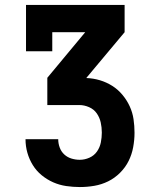

<svg xmlns="http://www.w3.org/2000/svg" viewBox="-20 -550 640 775"><path d="M302 205Q275 205 247.5 201Q220 197 195 186Q170 175 148.5 157.5Q127 140 112.5 116.5Q98 93 90.5 66.5Q83 40 83 12H215Q215 29 221 45.5Q227 62 239.5 73.5Q252 85 268.5 90Q285 95 302 95Q322 95 341 86.5Q360 78 371.5 61.5Q383 45 387 25Q391 5 391 -15Q391 -15 391 -15Q391 -15 391 -15Q391 -15 391 -15Q391 -15 391 -15Q391 -36 386.5 -56Q382 -76 370.5 -92.5Q359 -109 339.5 -117.5Q320 -126 300 -126H171V-236L324 -420H191V-343H85V-530H483V-420L329 -236V-235Q357 -234 383.5 -226Q410 -218 433 -203.5Q456 -189 474 -167.5Q492 -146 503.5 -121Q515 -96 519 -69Q523 -42 523 -14Q523 15 517.5 44.5Q512 74 499 100Q486 126 464.5 147.5Q443 169 416.5 182Q390 195 361 200Q332 205 302 205Z"/></svg>

Font: Iosevka Curly Slab XBdEx
Style: Regular
Weight: 800
Width: 7
Monospace: yes
Designer: Belleve Invis
Foundry: Belleve Invis
Version: Version 11.0.0; ttfautohint (v1.8.3)